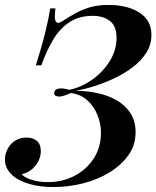

<svg xmlns="http://www.w3.org/2000/svg" viewBox="-30 -742 632 776"><path d="M164 -6Q222 -6 270.5 -31Q319 -56 348.5 -101Q378 -146 378 -206Q378 -242 364 -277Q350 -312 323 -336.5Q296 -361 256 -366Q243 -360 229.5 -355.5Q216 -351 205 -352Q188 -354 189 -367Q190 -379 201.5 -382.5Q213 -386 227 -384Q241 -382 250 -379Q299 -389 342.5 -420Q386 -451 413.5 -495Q441 -539 441 -589Q441 -637 414 -657.5Q387 -678 345 -678Q289 -678 249.5 -651.5Q210 -625 183.5 -579.5Q157 -534 137 -478H115Q140 -558 153.5 -613.5Q167 -669 173 -708H194Q193 -699 192 -686.5Q191 -674 192.5 -664Q194 -654 201 -650.5Q208 -647 223 -657Q252 -676 279 -690.5Q306 -705 337 -713.5Q368 -722 409 -722Q485 -722 533.5 -691Q582 -660 582 -601Q582 -562 562 -530Q542 -498 508.5 -472Q475 -446 434 -426.5Q393 -407 352 -394Q311 -381 275 -375Q319 -375 362.5 -366Q406 -357 441 -337Q476 -317 497 -285Q518 -253 518 -207Q518 -156 489.5 -115.5Q461 -75 413 -45.5Q365 -16 306 -1Q247 14 186 14Q136 14 96 3.5Q56 -7 29 -26Q12 -39 1 -56.5Q-10 -74 -10 -98Q-10 -119 0.5 -139.5Q11 -160 30.5 -173Q50 -186 77 -186Q103 -186 119 -172.5Q135 -159 135 -131Q135 -110 125 -90.5Q115 -71 98 -57Q81 -43 58 -38Q66 -26 95.5 -16Q125 -6 164 -6Z"/></svg>

Font: Playfair Display SemiBold
Style: Italic
Weight: 600
Italic angle: -14°
Designer: Claus Eggers Sørensen
Foundry: Claus Eggers Sørensen
Version: Version 1.203